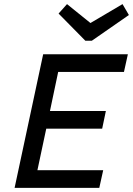

<svg xmlns="http://www.w3.org/2000/svg" viewBox="-20 -914 647 934"><path d="M51 0 190 -650H602L583 -564H263L223 -374H495L477 -288H205L162 -86H482L463 0ZM395 -716 265 -848 306 -894 420 -802 576 -894 607 -841 427 -716Z"/></svg>

Font: Sometype Mono Medium
Style: Italic
Weight: 500
Italic angle: -12°
Monospace: yes
Designer: Ryoichi Tsunekawa
Foundry: Dharma Type
Version: Version 1.000; ttfautohint (v1.8.3)